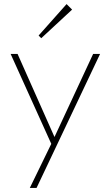

<svg xmlns="http://www.w3.org/2000/svg" viewBox="-20 -724 542 940"><path d="M240 0 32 -460H66L258 -28H235L436 -460H470L252 0ZM126 196 236 -30 252 0 159 196ZM182 -537 169 -550 306 -704 333 -677Z"/></svg>

Font: Marine Company Thin
Style: Regular
Weight: 100
Designer: Rodrigo Fuenzalida
Foundry: fragTYPE
Version: Version 1.000